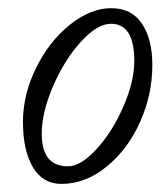

<svg xmlns="http://www.w3.org/2000/svg" viewBox="-20 -436 399 469"><path d="M129.9 13.2Q84.5 13.2 60.3 -27.6Q36.1 -68.4 36.1 -138.2Q36.1 -205.1 68.1 -270Q100.1 -335 150.6 -375.5Q201.2 -416 252 -416Q300.8 -416 326.4 -378.7Q352.1 -341.3 352.1 -276.9Q352.1 -204.6 322 -137.7Q292 -70.8 240.2 -28.8Q188.5 13.2 129.9 13.2ZM146 -29.8Q177.7 -29.8 216.3 -72.3Q254.9 -114.7 281.5 -176Q308.1 -237.3 308.1 -287.1Q308.1 -377.9 251 -377.9Q217.3 -377.9 177 -333.3Q136.7 -288.6 109.4 -224.9Q82 -161.1 82 -108.9Q82 -29.8 146 -29.8Z"/></svg>

Font: Junicode SmCond Light
Style: Italic
Weight: 300
Width: 4
Italic angle: -11°
Designer: Peter S. Baker
Version: Version 2.206